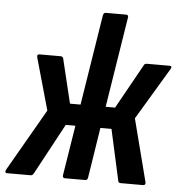

<svg xmlns="http://www.w3.org/2000/svg" viewBox="-70 -731 734 779"><g transform="rotate(5 297.0 -341.5)"><path d="M-13.4 0Q-18.6 0 -19.8 -4.1Q-21 -8.2 -18.2 -13.4L127.9 -267.4L68.2 -478.8Q66.6 -484.6 68.6 -488.2Q70.6 -491.7 76.2 -491.7H162.5Q170.1 -491.7 173.1 -485L217 -303.3H260L318.7 -672Q320.7 -683 330 -683H411.9Q422.9 -683 420.9 -672L362.3 -303.3H400.6L501.9 -485Q504.3 -491.7 514.5 -491.7H606.5Q612.7 -491.7 613.7 -488.2Q614.7 -484.6 611.3 -478.8L484.5 -267L549.7 -13.4Q551.4 -8.2 549.2 -4.1Q547 0 540.8 0H450.3Q441.1 0 439.7 -7.2L393.6 -216H348.5L316.3 -11Q314.9 0 304.9 0H222.6Q213.1 0 213.9 -11L246.7 -216H207.4L94.8 -7.2Q90.8 0 82.5 0Z"/></g></svg>

Font: Sofia Sans Condensed
Style: Italic
Weight: 400
Italic angle: -9°
Designer: Botio Nikoltchev, Ani Petrova
Foundry: lettersoup
Version: Version 4.101